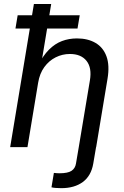

<svg xmlns="http://www.w3.org/2000/svg" viewBox="-20 -748 631 976"><path d="M291.5 208.5Q275.4 208.5 262 207.3Q248.5 206.1 241.7 204.1L253.9 130.9Q260.7 131.8 268.6 132.3Q276.4 132.8 282.2 132.8Q324.7 132.8 343.5 120.4Q362.3 107.9 366.2 83.5L380.4 0H468.3L454.1 83.5Q443.4 146 400.9 177.2Q358.4 208.5 291.5 208.5ZM173.8 -327.1 119.6 0H31.7L152.3 -727.5H240.2L188 -413.6H172.9Q198.2 -464.8 228.8 -495.4Q259.3 -525.9 294.9 -539.3Q330.6 -552.7 371.1 -552.7Q426.3 -552.7 465.3 -530Q504.4 -507.3 521.2 -461.7Q538.1 -416 526.4 -346.7L468.8 0H380.4L437 -339.4Q447.8 -403.3 419.9 -438.5Q392.1 -473.6 335.4 -473.6Q296.9 -473.6 262.9 -456.5Q229 -439.5 205.3 -407Q181.6 -374.5 173.8 -327.1ZM58.6 -603 69.8 -670.4H385.3L374 -603Z"/></svg>

Font: Adwaita Sans
Style: Italic
Weight: 400
Italic angle: -9.39999°
Designer: Rasmus Andersson
Foundry: rsms
Version: Version 4.001;git-9221beed3